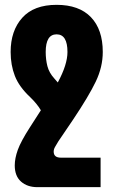

<svg xmlns="http://www.w3.org/2000/svg" viewBox="-20 -535 475 794"><path d="M396 117H232Q202 117 202 92Q202 82 208 72Q214 62 221 50L282 -40Q347 -137 376 -197.5Q405 -258 405 -320Q405 -413 356 -464Q307 -515 214 -515Q120 -515 72 -461.5Q24 -408 24 -320Q24 -266 41.5 -221Q59 -176 105 -133Q133 -106 149 -79L104 -9Q66 50 53.5 85Q41 120 41 149Q41 193 67 216Q93 239 135 239H396ZM205 -210Q183 -234 176 -261.5Q169 -289 169 -320Q169 -393 214 -393Q259 -393 259 -320Q259 -268 219 -194Q212 -202 205 -210Z"/></svg>

Font: Noto Sans Armenian ExtraCondensed Extra
Style: Regular
Weight: 800
Width: 3
Designer: Monotype Design Team
Foundry: Monotype Imaging Inc.
Version: Version 1.901